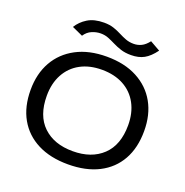

<svg xmlns="http://www.w3.org/2000/svg" viewBox="-142 -930 1034 1071"><g transform="rotate(20 375.0 -395.0)"><path d="M375 11Q270 11 194.5 -27.5Q119 -66 78.5 -137.5Q38 -209 38 -309Q38 -405 78.5 -476.5Q119 -548 194.5 -588Q270 -628 375 -628Q481 -628 556.5 -588Q632 -548 672 -476.5Q712 -405 712 -309Q712 -209 672 -137.5Q632 -66 556.5 -27.5Q481 11 375 11ZM375 -67Q486 -67 551.5 -129Q617 -191 617 -309Q617 -382 587.5 -436.5Q558 -491 503.5 -520.5Q449 -550 375 -550Q301 -550 247 -520.5Q193 -491 163.5 -436.5Q134 -382 134 -309Q134 -191 199 -129Q264 -67 375 -67ZM577 -793 637 -759Q606 -717 574 -699.5Q542 -682 497 -682Q462 -682 436 -690.5Q410 -699 388 -710Q366 -721 345 -729.5Q324 -738 299 -738Q273 -738 247 -727Q221 -716 204 -690L140 -719Q161 -754 199 -777.5Q237 -801 296 -801Q329 -801 354 -792.5Q379 -784 400 -773Q421 -762 442.5 -754Q464 -746 490 -746Q514 -746 535.5 -756.5Q557 -767 577 -793Z"/></g></svg>

Font: Inconsolata ExtraExpanded Medium
Style: Regular
Weight: 500
Width: 8
Monospace: yes
Designer: Raph Levien, Cyreal, Brenton Simpson
Foundry: Raph Levien, Cyreal, Google
Version: Version 3.001; ttfautohint (v1.8.2.53-6de2)